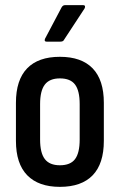

<svg xmlns="http://www.w3.org/2000/svg" viewBox="-20 -719 467 747"><path d="M213 8Q130 8 86 -37Q42 -82 42 -171V-319Q42 -408 85.5 -453Q129 -498 213 -498Q297 -498 340.5 -453Q384 -408 384 -319V-171Q384 -82 340.5 -37Q297 8 213 8ZM213 -76Q254 -76 272 -100Q290 -124 290 -176V-314Q290 -366 272 -390Q254 -414 213 -414Q173 -414 154.5 -390Q136 -366 136 -314V-176Q136 -124 154.5 -100Q173 -76 213 -76ZM161 -557Q151 -557 155 -568L220 -691Q225 -699 233 -699H304Q309 -699 310.5 -695.5Q312 -692 309 -686L229 -564Q226 -557 215 -557Z"/></svg>

Font: Sofia Sans Condensed SemiBold
Style: Regular
Weight: 600
Designer: Botio Nikoltchev, Ani Petrova
Foundry: lettersoup
Version: Version 4.101